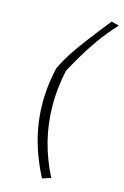

<svg xmlns="http://www.w3.org/2000/svg" viewBox="-135 -776 662 1026"><g transform="rotate(15 196.0 -263.0)"><path d="M207 190Q131 44 112 -100.5Q93 -245 128 -397Q149 -442 178 -487Q207 -532 249 -587Q291 -642 350 -716L392 -705Q338 -646 299.5 -591.5Q261 -537 232.5 -488.5Q204 -440 182 -399Q160 -299 160.5 -202Q161 -105 184 -11.5Q207 82 254 175Z"/></g></svg>

Font: Nunito Sans 7pt Expanded ExtraLight
Style: Italic
Weight: 250
Width: 7
Italic angle: -9°
Designer: Vernon Adams
Foundry: Vernon Adams
Version: Version 3.101;gftools[0.9.27]